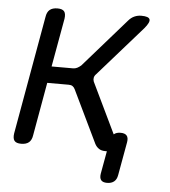

<svg xmlns="http://www.w3.org/2000/svg" viewBox="-51 -606 702 793"><g transform="rotate(5 300.0 -210.0)"><path d="M422 140Q404 140 397 131Q390 122 393 104L410 10H403Q388 10 377.5 3.5Q367 -3 360 -16L255 -234Q251 -242 245 -246Q239 -250 229 -250H140L101 -30Q98 -9 86.5 0.5Q75 10 54.5 10Q34 10 26.5 0.5Q19 -9 22 -30L109 -520Q112 -541 123.5 -550.5Q135 -560 155.5 -560Q176 -560 183.5 -550.5Q191 -541 188 -520L152 -319H241Q250 -319 258 -323Q266 -327 274 -334L450 -535Q461 -548 474.5 -554Q488 -560 503 -560Q534 -560 538 -548Q542 -536 520 -510L338 -303Q331 -296 329.5 -288Q328 -280 331 -272L432 -62Q442 -71 460 -71Q478 -71 485.5 -62Q493 -53 490 -35L465 104Q462 122 451 131Q440 140 422 140Z"/></g></svg>

Font: Maple Mono NL Light
Style: Italic
Weight: 300
Italic angle: -10°
Monospace: yes
Designer: subframe7536
Version: Version 7.000